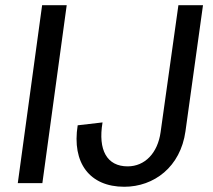

<svg xmlns="http://www.w3.org/2000/svg" viewBox="-20 -700 814 734"><path d="M48 0H142L235 -680H141ZM455 14C569 14 670 -62 689 -198L756 -680H662L594 -195C583 -115 534 -64 468 -64C389 -64 354 -126 372 -232L277 -221C254 -77 323 14 455 14Z"/></svg>

Font: Ronzino Oblique
Style: Italic
Weight: 400
Italic angle: -8°
Designer: Nunzio Mazzaferro
Foundry: Collletttivo
Version: Version 1.000;Glyphs 3.3 (3337)